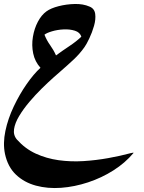

<svg xmlns="http://www.w3.org/2000/svg" viewBox="-21 -582 724 963"><path d="M648 186Q607 235 548 272.5Q489 310 421 332.5Q353 355 285.5 360Q218 365 159 349Q100 333 59 294Q18 255 4 190Q-7 137 6 75Q19 13 48 -48Q77 -109 112.5 -160Q148 -211 182 -242Q154 -273 145.5 -314Q137 -355 144 -397Q151 -439 169 -473Q187 -507 212 -525Q234 -541 273 -551Q312 -561 354 -562Q396 -563 428 -549Q453 -539 456.5 -512Q460 -485 450.5 -452Q441 -419 427 -389.5Q413 -360 403 -346Q379 -312 348.5 -283.5Q318 -255 288 -229Q274 -217 247 -193Q220 -169 188 -137.5Q156 -106 126 -70.5Q96 -35 75 0Q54 35 49.5 65.5Q45 96 64 118Q105 164 158.5 188.5Q212 213 273 221.5Q334 230 397.5 226Q461 222 522 211Q583 200 635 186Q639 185 645 184Q651 183 648 186ZM387 -398Q380 -420 354.5 -428Q329 -436 298 -434.5Q267 -433 240 -425Q213 -417 202 -408Q213 -380 230.5 -355.5Q248 -331 260 -304Q291 -327 326.5 -350.5Q362 -374 387 -398Z"/></svg>

Font: Aref Ruqaa Ink
Style: Regular
Weight: 400
Designer: Abdullah Aref
Version: Version 1.005